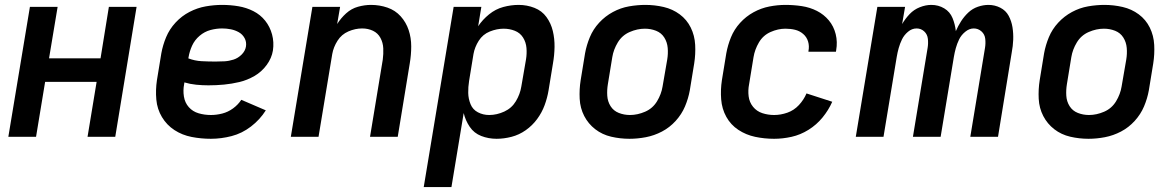

<svg xmlns="http://www.w3.org/2000/svg" viewBox="-20 -558 4792 783"><path d="M14 0H127L164 -224H374L337 0H450L537 -530H424L390 -320H180L215 -530H102Z M840 8Q882 8 924.5 -3Q967 -14 1003.5 -42Q1040 -70 1064 -108L964 -151Q951 -131 930.5 -116Q910 -101 886.5 -95Q863 -89 840 -89Q814 -89 790 -96Q766 -103 750 -121Q734 -139 730 -164.5Q726 -190 731 -215L732 -222Q755 -215 780 -212.5Q805 -210 830 -210Q862 -210 893.5 -213Q925 -216 956.5 -223.5Q988 -231 1017.5 -248Q1047 -265 1067.5 -293Q1088 -321 1093 -352Q1098 -386 1089.5 -417.5Q1081 -449 1061.5 -473.5Q1042 -498 1013.5 -512.5Q985 -527 952.5 -532.5Q920 -538 886 -538Q853 -538 819 -532Q785 -526 753 -509.5Q721 -493 696 -466Q671 -439 657.5 -406.5Q644 -374 638 -341L620 -231Q614 -191 617.5 -152Q621 -113 640.5 -80.5Q660 -48 691.5 -27.5Q723 -7 761.5 0.5Q800 8 840 8ZM859 -307Q830 -307 802 -308.5Q774 -310 748 -320L749 -325Q753 -349 763.5 -372Q774 -395 794 -412Q814 -429 838 -435.5Q862 -442 886 -442Q904 -442 921.5 -438.5Q939 -435 954 -426.5Q969 -418 977.5 -402.5Q986 -387 983 -368Q980 -350 965.5 -335.5Q951 -321 932.5 -315Q914 -309 895.5 -308Q877 -307 859 -307Z M1166 0H1279L1335 -338Q1340 -366 1356.5 -392Q1373 -418 1401 -430Q1429 -442 1457 -442Q1481 -442 1501 -432.5Q1521 -423 1531.5 -403.5Q1542 -384 1543 -361Q1544 -338 1541 -315L1489 0H1602L1651 -299Q1657 -334 1657 -369Q1657 -404 1646.5 -435.5Q1636 -467 1614 -491.5Q1592 -516 1560 -527Q1528 -538 1493 -538Q1467 -538 1440 -530.5Q1413 -523 1391.5 -503.5Q1370 -484 1355 -460L1367 -530H1254Z M1708 205H1821L1871 -97Q1878 -67 1895.5 -41Q1913 -15 1942.5 -3.5Q1972 8 2005 8Q2035 8 2066 0Q2097 -8 2124 -27Q2151 -46 2170.5 -72.5Q2190 -99 2201 -129Q2212 -159 2217 -189L2235 -299Q2241 -333 2241.5 -366.5Q2242 -400 2234.5 -431.5Q2227 -463 2208.5 -488.5Q2190 -514 2159.5 -526Q2129 -538 2095 -538Q2064 -538 2032.5 -529.5Q2001 -521 1974.5 -499.5Q1948 -478 1930 -451L1943 -530H1830ZM1975 -89Q1950 -89 1929 -100Q1908 -111 1899 -133Q1890 -155 1889.5 -179Q1889 -203 1893 -228L1911 -338Q1916 -366 1932.5 -392Q1949 -418 1977.5 -429.5Q2006 -441 2034 -441Q2058 -441 2079.5 -432.5Q2101 -424 2113 -405Q2125 -386 2127 -362.5Q2129 -339 2125 -315L2106 -205Q2101 -174 2084 -145.5Q2067 -117 2036.5 -103Q2006 -89 1975 -89Z M2547 8Q2580 8 2614 1.5Q2648 -5 2679.5 -21.5Q2711 -38 2735.5 -65Q2760 -92 2773.5 -124Q2787 -156 2793 -189L2811 -299Q2817 -337 2815 -375Q2813 -413 2797 -445.5Q2781 -478 2752 -499.5Q2723 -521 2686.5 -529.5Q2650 -538 2612 -538Q2579 -538 2545 -532Q2511 -526 2479.5 -509Q2448 -492 2423.5 -465.5Q2399 -439 2385.5 -406.5Q2372 -374 2366 -341L2348 -231Q2342 -193 2344 -155Q2346 -117 2362.5 -85Q2379 -53 2407.5 -31Q2436 -9 2472.5 -0.5Q2509 8 2547 8ZM2549 -89Q2525 -89 2503.5 -97.5Q2482 -106 2470 -125Q2458 -144 2456.5 -167.5Q2455 -191 2459 -215L2477 -325Q2482 -356 2499.5 -385Q2517 -414 2548 -427.5Q2579 -441 2610 -441Q2634 -441 2655.5 -432.5Q2677 -424 2689 -405Q2701 -386 2703 -362.5Q2705 -339 2701 -315L2682 -205Q2677 -174 2659.5 -145Q2642 -116 2611 -102.5Q2580 -89 2549 -89Z M3137 8Q3172 8 3208 0Q3244 -8 3277 -28.5Q3310 -49 3334.5 -79Q3359 -109 3374 -143L3269 -177Q3258 -151 3238 -129.5Q3218 -108 3191 -98.5Q3164 -89 3137 -89Q3112 -89 3089 -96.5Q3066 -104 3051 -122.5Q3036 -141 3033 -165.5Q3030 -190 3035 -215L3053 -325Q3058 -356 3075 -385Q3092 -414 3122.5 -427.5Q3153 -441 3183 -441Q3204 -441 3222.5 -436.5Q3241 -432 3255.5 -419.5Q3270 -407 3275.5 -388.5Q3281 -370 3277 -350V-347H3389Q3390 -350 3390 -353Q3396 -387 3388 -419Q3380 -451 3360 -475Q3340 -499 3311.5 -513.5Q3283 -528 3250 -533Q3217 -538 3183 -538Q3151 -538 3117.5 -531.5Q3084 -525 3053 -508Q3022 -491 2998 -464.5Q2974 -438 2961 -406Q2948 -374 2942 -341L2924 -231Q2918 -192 2921 -153Q2924 -114 2942 -81.5Q2960 -49 2991 -28.5Q3022 -8 3059.5 0Q3097 8 3137 8Z M3470 0H3583L3637 -326Q3640 -344 3645 -362Q3650 -380 3658.5 -397.5Q3667 -415 3683 -428.5Q3699 -442 3718 -442Q3736 -442 3749 -430Q3762 -418 3764 -399.5Q3766 -381 3763 -363L3703 0H3816L3870 -326Q3873 -344 3878 -362Q3883 -380 3891.5 -397.5Q3900 -415 3916.5 -428.5Q3933 -442 3951 -442Q3969 -442 3982.5 -430Q3996 -418 3998 -399.5Q4000 -381 3997 -363L3937 0H4050L4106 -344Q4111 -370 4112 -396Q4113 -422 4109 -447Q4105 -472 4093.5 -493.5Q4082 -515 4059.5 -526.5Q4037 -538 4011 -538Q3990 -538 3968 -530.5Q3946 -523 3929 -507Q3912 -491 3899.5 -471.5Q3887 -452 3878 -431Q3875 -459 3864.5 -484.5Q3854 -510 3830.5 -524Q3807 -538 3778 -538Q3755 -538 3731 -528.5Q3707 -519 3689.5 -500.5Q3672 -482 3659 -460L3671 -530H3558Z M4419 8Q4452 8 4486 1.5Q4520 -5 4551.5 -21.5Q4583 -38 4607.5 -65Q4632 -92 4645.5 -124Q4659 -156 4665 -189L4683 -299Q4689 -337 4687 -375Q4685 -413 4669 -445.5Q4653 -478 4624 -499.5Q4595 -521 4558.5 -529.5Q4522 -538 4484 -538Q4451 -538 4417 -532Q4383 -526 4351.5 -509Q4320 -492 4295.5 -465.5Q4271 -439 4257.5 -406.5Q4244 -374 4238 -341L4220 -231Q4214 -193 4216 -155Q4218 -117 4234.5 -85Q4251 -53 4279.5 -31Q4308 -9 4344.5 -0.5Q4381 8 4419 8ZM4421 -89Q4397 -89 4375.5 -97.5Q4354 -106 4342 -125Q4330 -144 4328.5 -167.5Q4327 -191 4331 -215L4349 -325Q4354 -356 4371.5 -385Q4389 -414 4420 -427.5Q4451 -441 4482 -441Q4506 -441 4527.5 -432.5Q4549 -424 4561 -405Q4573 -386 4575 -362.5Q4577 -339 4573 -315L4554 -205Q4549 -174 4531.5 -145Q4514 -116 4483 -102.5Q4452 -89 4421 -89Z"/></svg>

Font: Iosevka Sparkle Semibold
Style: Italic
Weight: 600
Italic angle: -9°
Designer: Belleve Invis
Foundry: Belleve Invis
Version: Version 4.5.0; ttfautohint (v1.8.3)